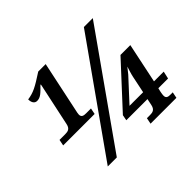

<svg xmlns="http://www.w3.org/2000/svg" viewBox="-154 -953 1187 1187"><g transform="rotate(-45 439.5 -359.5)"><path d="M80 -287H355L363 -327H321C300 -327 283 -330 283 -353C283 -361 286 -375 289 -388L359 -719H294C208 -663 181 -649 128 -641C128 -616 138 -595 161 -595C191 -595 210 -615 245 -651H249L188 -365C181 -331 161 -327 137 -327H88ZM183 0H262L766 -714H688ZM557 0H783L791 -40H771C752 -40 736 -43 736 -65C736 -70 737 -83 740 -96L746 -121H831L842 -170H757L812 -432H726L473 -158L466 -121H651L642 -78C635 -44 615 -40 593 -40H565ZM543 -170 674 -312C685 -325 698 -342 705 -351C698 -327 690 -305 685 -281L662 -170Z"/></g></svg>

Font: Noto Serif SemiBold
Style: Italic
Weight: 600
Italic angle: -12°
Designer: Monotype Design Team
Foundry: Monotype Imaging Inc.
Version: Version 2.014